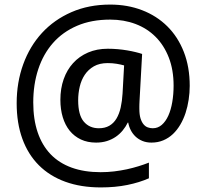

<svg xmlns="http://www.w3.org/2000/svg" viewBox="-20 -734 906 843"><path d="M813 -356.9Q813 -326.7 808.3 -296.1Q803.7 -265.6 794.7 -238Q785.6 -210.4 771.7 -186.8Q757.8 -163.1 739.3 -145.5Q720.7 -127.9 697 -117.9Q673.3 -107.9 645 -107.9Q623 -107.9 605.2 -115.2Q587.4 -122.6 574.7 -134.8Q562 -147 554 -162.8Q545.9 -178.7 543 -195.8H541Q532.2 -177.7 519 -161.6Q505.9 -145.5 488.5 -133.5Q471.2 -121.6 449.5 -114.7Q427.7 -107.9 401.9 -107.9Q364.3 -107.9 335.2 -121.6Q306.2 -135.3 286.1 -159.9Q266.1 -184.6 255.6 -219.2Q245.1 -253.9 245.1 -295.9Q245.1 -345.2 259.5 -386.2Q273.9 -427.2 301 -457Q328.1 -486.8 366.7 -503.4Q405.3 -520 453.1 -520Q475.1 -520 497.1 -518.1Q519 -516.1 539.1 -512.7Q559.1 -509.3 575.9 -505.1Q592.8 -501 604 -497.1L592.8 -293.9Q592.3 -283.2 592 -276.6Q591.8 -270 591.8 -266.1V-256.8Q591.8 -231 596.9 -214.4Q602.1 -197.8 610.4 -188Q618.7 -178.2 629.2 -174.6Q639.6 -170.9 650.9 -170.9Q673.3 -170.9 690.4 -185.8Q707.5 -200.7 719 -226.1Q730.5 -251.5 736.3 -285.6Q742.2 -319.8 742.2 -357.9Q742.2 -427.2 721.2 -481.2Q700.2 -535.2 663.1 -572.3Q626 -609.4 575 -628.7Q523.9 -647.9 463.9 -647.9Q381.3 -647.9 318.4 -620.8Q255.4 -593.8 212.6 -545.2Q169.9 -496.6 147.9 -429.9Q126 -363.3 126 -284.2Q126 -210.4 145.3 -153.3Q164.6 -96.2 201.9 -57.1Q239.3 -18.1 294.7 2Q350.1 22 421.9 22Q451.7 22 480.7 18.6Q509.8 15.1 536.9 9.3Q564 3.4 588.4 -4.2Q612.8 -11.7 633.8 -20V48.8Q591.8 67.4 539.1 78.1Q486.3 88.9 422.9 88.9Q335.4 88.9 266.8 64Q198.2 39.1 150.6 -8.5Q103 -56.2 78.1 -124.8Q53.2 -193.4 53.2 -280.8Q53.2 -372.6 82 -451.9Q110.8 -531.2 164.3 -589.4Q217.8 -647.5 293.7 -680.7Q369.6 -713.9 463.9 -713.9Q540 -713.9 604 -689.2Q668 -664.6 714.6 -618.4Q761.2 -572.3 787.1 -506.1Q813 -439.9 813 -356.9ZM323.2 -293.9Q323.2 -229 347.9 -200Q372.6 -170.9 414.1 -170.9Q440.9 -170.9 460 -181.9Q479 -192.9 491.2 -213.1Q503.4 -233.4 509.8 -261.5Q516.1 -289.6 518.1 -323.2L524.9 -446.8Q511.2 -450.7 492.4 -453.9Q473.6 -457 453.1 -457Q417 -457 392.3 -442.9Q367.7 -428.7 352.3 -405.8Q336.9 -382.8 330.1 -353.5Q323.2 -324.2 323.2 -293.9Z"/></svg>

Font: Noto Sans Cham
Style: Regular
Weight: 400
Designer: Danh Hong
Foundry: Danh Hong
Version: Version 1.02